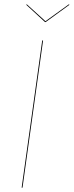

<svg xmlns="http://www.w3.org/2000/svg" viewBox="-20 -867 341 887"><path d="M84 0H80L175 -680H179ZM301 -845 191 -765H188L101 -845L104 -847L190 -769L298 -847Z"/></svg>

Font: Fira Sans Condensed Four
Style: Italic
Weight: 100
Width: 3
Italic angle: -8°
Designer: bBox Type GmbH & Carrois Corporate GbR & Edenspiekermann AG
Foundry: bBox Type GmbH & Carrois Corporate GbR & Edenspiekermann AG
Version: Version 4.301